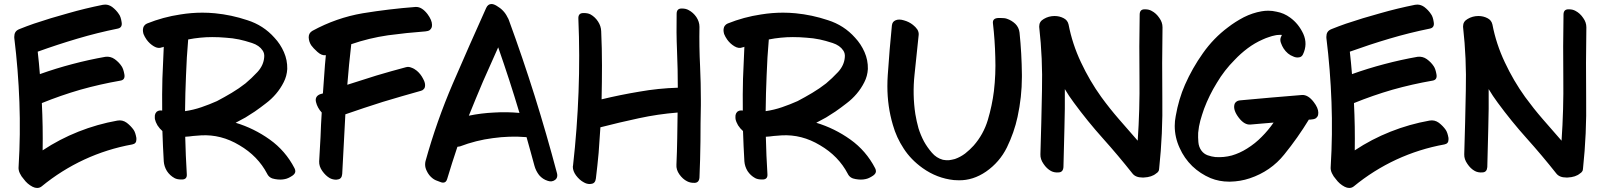

<svg xmlns="http://www.w3.org/2000/svg" viewBox="-20 -848 7937 952"><path d="M642.6 -204.1Q628.9 -223.6 608.4 -239.3Q586.9 -254.9 561.5 -250Q462.9 -232.4 369.1 -195.3Q275.4 -158.2 191.4 -102.5Q192.4 -161.1 191.4 -219.7Q190.4 -278.3 187.5 -336.9Q281.2 -375 378.9 -403.3Q476.6 -430.7 577.1 -448.2Q601.6 -452.1 596.7 -479.5Q591.8 -506.8 583 -519.5Q570.3 -539.1 548.8 -554.7Q528.3 -569.3 502.9 -566.4Q419.9 -551.8 338.9 -530.3Q256.8 -508.8 177.7 -480.5Q175.8 -507.8 172.9 -536.1Q169.9 -564.5 167 -591.8Q264.6 -627 363.3 -656.2Q461.9 -685.5 563.5 -706.1Q587.9 -710.9 583 -738.3Q579.1 -765.6 569.3 -778.3Q556.6 -797.9 536.1 -813.5Q519.5 -825.2 502 -825.2Q496.1 -825.2 490.2 -824.2Q402.3 -806.6 317.4 -782.2Q231.4 -758.8 147.5 -730.5Q129.9 -723.6 112.3 -717.8Q93.8 -710.9 77.1 -704.1Q61.5 -698.2 55.7 -687.5Q50.8 -678.7 50.8 -666Q50.8 -663.1 50.8 -660.2Q70.3 -502 76.2 -341.8Q82 -181.6 72.3 -22.5Q70.3 -5.9 78.1 10.7Q85.9 27.3 97.7 40Q115.2 64.5 141.6 78.1Q153.3 84 164.1 84Q176.8 84 186.5 76.2Q284.2 -3.9 397.5 -56.6Q511.7 -109.4 635.7 -131.8Q656.2 -135.7 656.2 -155.3Q656.2 -159.2 656.2 -164.1Q651.4 -191.4 642.6 -204.1Z M1032.2 -664.1Q1066.4 -664.1 1099.6 -661.1Q1132.8 -659.2 1166 -652.3Q1193.4 -646.5 1229.5 -634.8Q1265.6 -623 1282.2 -597.7Q1287.1 -590.8 1289.1 -582Q1291 -573.2 1290 -564.5Q1287.1 -524.4 1256.8 -491.2Q1226.6 -459 1197.3 -434.6Q1165 -409.2 1128.9 -387.7Q1092.8 -366.2 1055.7 -346.7Q1018.6 -330.1 978.5 -316.4Q938.5 -302.7 897.5 -296.9Q898.4 -385.7 902.3 -474.6Q905.3 -563.5 913.1 -652.3Q942.4 -658.2 972.7 -661.1Q1002 -664.1 1032.2 -664.1ZM1440.4 -13.7Q1395.5 -100.6 1317.4 -156.2Q1239.3 -211.9 1148.4 -239.3Q1172.9 -252 1197.3 -265.6Q1220.7 -280.3 1243.2 -294.9Q1271.5 -314.5 1298.8 -335.9Q1326.2 -356.4 1348.6 -382.8Q1371.1 -409.2 1386.7 -440.4Q1402.3 -470.7 1404.3 -505.9Q1405.3 -549.8 1387.7 -589.8Q1370.1 -629.9 1340.8 -661.1Q1286.1 -722.7 1206.1 -748Q1127 -774.4 1045.9 -782.2Q1014.6 -785.2 983.4 -785.2Q929.7 -785.2 875 -776.4Q789.1 -763.7 709 -731.4Q700.2 -727.5 695.3 -720.7Q690.4 -714.8 689.5 -707Q688.5 -703.1 688.5 -699.2Q688.5 -690.4 691.4 -679.7Q697.3 -665 707 -651.4Q721.7 -630.9 743.2 -618.2Q764.6 -605.5 783.2 -613.3Q785.2 -613.3 788.1 -614.3Q790 -615.2 792 -616.2Q788.1 -537.1 785.2 -458Q783.2 -379.9 784.2 -299.8Q776.4 -300.8 769.5 -299.8Q763.7 -298.8 756.8 -293.9Q750 -287.1 748 -277.3Q747.1 -266.6 748 -257.8Q751 -243.2 760.7 -226.6Q771.5 -210 785.2 -198.2Q787.1 -160.2 788.1 -123Q790 -85.9 792 -47.9Q793.9 -22.5 807.6 0Q822.3 22.5 845.7 35.2Q858.4 42 878.9 42Q880.9 42 883.8 42Q908.2 41 906.2 15.6Q903.3 -30.3 901.4 -77.1Q899.4 -123 898.4 -169.9Q918 -170.9 937.5 -173.8Q957 -175.8 976.6 -176.8Q1076.2 -182.6 1167 -127.9Q1258.8 -74.2 1304.7 13.7Q1315.4 36.1 1343.8 40Q1371.1 44.9 1392.6 40Q1409.2 37.1 1430.7 22.5Q1444.3 12.7 1444.3 1Q1444.3 -5.9 1440.4 -13.7Z M2040 -813.5Q1910.2 -803.7 1778.3 -782.2Q1647.5 -759.8 1529.3 -695.3Q1510.7 -684.6 1510.7 -664.1Q1510.7 -663.1 1510.7 -662.1Q1511.7 -640.6 1523.4 -623Q1532.2 -610.4 1553.7 -590.8Q1575.2 -571.3 1595.7 -574.2Q1590.8 -526.4 1587.9 -479.5Q1585 -432.6 1581.1 -384.8Q1578.1 -383.8 1574.2 -382.8Q1570.3 -381.8 1567.4 -380.9Q1540 -370.1 1546.9 -341.8Q1553.7 -313.5 1575.2 -290Q1571.3 -229.5 1569.3 -168.9Q1566.4 -108.4 1562.5 -47.9Q1561.5 -23.4 1578.1 0Q1594.7 23.4 1615.2 35.2Q1629.9 43 1647.5 43Q1650.4 43 1653.3 42Q1674.8 40 1676.8 14.6Q1680.7 -58.6 1684.6 -132.8Q1688.5 -207 1692.4 -281.2Q1785.2 -313.5 1877.9 -342.8Q1971.7 -371.1 2066.4 -397.5Q2075.2 -399.4 2080.1 -405.3Q2085.9 -410.2 2086.9 -417Q2090.8 -434.6 2078.1 -457Q2066.4 -480.5 2046.9 -497.1Q2034.2 -507.8 2019.5 -512.7Q2005.9 -518.6 1992.2 -514.6Q1918.9 -495.1 1846.7 -473.6Q1774.4 -451.2 1702.1 -427.7Q1706.1 -478.5 1710.9 -528.3Q1715.8 -579.1 1721.7 -628.9Q1809.6 -659.2 1903.3 -672.9Q1996.1 -685.5 2089.8 -692.4Q2103.5 -693.4 2111.3 -699.2Q2118.2 -705.1 2121.1 -713.9Q2122.1 -718.8 2122.1 -724.6Q2122.1 -748 2099.6 -778.3Q2072.3 -813.5 2043.9 -813.5Q2042 -813.5 2040 -813.5Z M2304.7 -274.4Q2338.9 -359.4 2375 -444.3Q2412.1 -529.3 2450.2 -613.3Q2478.5 -532.2 2504.9 -451.2Q2531.2 -370.1 2555.7 -288.1Q2492.2 -293.9 2429.7 -290Q2366.2 -287.1 2304.7 -274.4ZM2741.2 8.8Q2690.4 -182.6 2630.9 -373Q2571.3 -562.5 2502.9 -749Q2501 -752 2500 -755.9Q2498 -758.8 2496.1 -762.7Q2479.5 -797.9 2442.4 -819.3Q2427.7 -828.1 2417 -828.1Q2399.4 -828.1 2390.6 -808.6Q2306.6 -622.1 2225.6 -434.6Q2144.5 -246.1 2089.8 -48.8Q2087.9 -41 2087.9 -32.2Q2087.9 -16.6 2095.7 -1Q2106.4 22.5 2126 37.1Q2136.7 45.9 2164.1 54.7Q2170.9 57.6 2176.8 57.6Q2192.4 57.6 2197.3 39.1Q2209 -1 2221.7 -40Q2234.4 -80.1 2248 -120.1Q2251 -120.1 2253.9 -121.1Q2257.8 -121.1 2260.7 -122.1Q2339.8 -152.3 2423.8 -163.1Q2506.8 -174.8 2590.8 -168Q2600.6 -132.8 2610.4 -97.7Q2620.1 -61.5 2629.9 -26.4Q2636.7 -1 2653.3 20.5Q2670.9 41 2696.3 48.8Q2716.8 55.7 2732.4 43.9Q2743.2 36.1 2743.2 21.5Q2743.2 15.6 2741.2 8.8Z M3448.2 -714.8Q3448.2 -740.2 3432.6 -763.7Q3417 -786.1 3394.5 -797.9Q3380.9 -805.7 3362.3 -805.7Q3359.4 -805.7 3357.4 -805.7Q3335 -804.7 3335 -779.3Q3333 -687.5 3336.9 -595.7Q3340.8 -504.9 3340.8 -413.1Q3244.1 -410.2 3150.4 -393.6Q3055.7 -377.9 2962.9 -355.5Q2964.8 -439.5 2964.8 -523.4Q2964.8 -608.4 2960.9 -693.4Q2960 -718.8 2945.3 -741.2Q2930.7 -763.7 2908.2 -776.4Q2893.6 -784.2 2870.1 -783.2Q2846.7 -782.2 2847.7 -755.9Q2855.5 -574.2 2848.6 -391.6Q2841.8 -209 2821.3 -27.3Q2820.3 -24.4 2820.3 -21.5Q2820.3 0 2835.9 21.5Q2853.5 44.9 2874 55.7Q2888.7 64.5 2904.3 64.5Q2908.2 64.5 2912.1 63.5Q2931.6 61.5 2934.6 37.1Q2942.4 -26.4 2948.2 -89.8Q2953.1 -153.3 2957 -216.8Q3051.8 -241.2 3147.5 -261.7Q3242.2 -282.2 3339.8 -290Q3338.9 -225.6 3337.9 -161.1Q3336.9 -96.7 3334 -32.2Q3332 -6.8 3348.6 16.6Q3365.2 40 3386.7 50.8Q3403.3 59.6 3424.8 58.6Q3446.3 57.6 3448.2 32.2Q3452.1 -57.6 3453.1 -147.5Q3453.1 -236.3 3455.1 -326.2Q3455.1 -339.8 3455.1 -353.5Q3455.1 -436.5 3451.2 -520.5Q3446.3 -617.2 3448.2 -714.8Z M3911.1 -664.1Q3945.3 -664.1 3978.5 -661.1Q4011.7 -659.2 4044.9 -652.3Q4072.3 -646.5 4108.4 -634.8Q4144.5 -623 4161.1 -597.7Q4166 -590.8 4168 -582Q4169.9 -573.2 4168.9 -564.5Q4166 -524.4 4135.7 -491.2Q4105.5 -459 4076.2 -434.6Q4043.9 -409.2 4007.8 -387.7Q3971.7 -366.2 3934.6 -346.7Q3897.5 -330.1 3857.4 -316.4Q3817.4 -302.7 3776.4 -296.9Q3777.3 -385.7 3781.2 -474.6Q3784.2 -563.5 3792 -652.3Q3821.3 -658.2 3851.6 -661.1Q3880.9 -664.1 3911.1 -664.1ZM4319.3 -13.7Q4274.4 -100.6 4196.3 -156.2Q4118.2 -211.9 4027.3 -239.3Q4051.8 -252 4076.2 -265.6Q4099.6 -280.3 4122.1 -294.9Q4150.4 -314.5 4177.7 -335.9Q4205.1 -356.4 4227.5 -382.8Q4250 -409.2 4265.6 -440.4Q4281.2 -470.7 4283.2 -505.9Q4284.2 -549.8 4266.6 -589.8Q4249 -629.9 4219.7 -661.1Q4165 -722.7 4085 -748Q4005.9 -774.4 3924.8 -782.2Q3893.6 -785.2 3862.3 -785.2Q3808.6 -785.2 3753.9 -776.4Q3668 -763.7 3587.9 -731.4Q3579.1 -727.5 3574.2 -720.7Q3569.3 -714.8 3568.4 -707Q3567.4 -703.1 3567.4 -699.2Q3567.4 -690.4 3570.3 -679.7Q3576.2 -665 3585.9 -651.4Q3600.6 -630.9 3622.1 -618.2Q3643.6 -605.5 3662.1 -613.3Q3664.1 -613.3 3667 -614.3Q3668.9 -615.2 3670.9 -616.2Q3667 -537.1 3664.1 -458Q3662.1 -379.9 3663.1 -299.8Q3655.3 -300.8 3648.4 -299.8Q3642.6 -298.8 3635.7 -293.9Q3628.9 -287.1 3627 -277.3Q3626 -266.6 3627 -257.8Q3629.9 -243.2 3639.6 -226.6Q3650.4 -210 3664.1 -198.2Q3666 -160.2 3667 -123Q3668.9 -85.9 3670.9 -47.9Q3672.9 -22.5 3686.5 0Q3701.2 22.5 3724.6 35.2Q3737.3 42 3757.8 42Q3759.8 42 3762.7 42Q3787.1 41 3785.2 15.6Q3782.2 -30.3 3780.3 -77.1Q3778.3 -123 3777.3 -169.9Q3796.9 -170.9 3816.4 -173.8Q3835.9 -175.8 3855.5 -176.8Q3955.1 -182.6 4045.9 -127.9Q4137.7 -74.2 4183.6 13.7Q4194.3 36.1 4222.7 40Q4250 44.9 4271.5 40Q4288.1 37.1 4309.6 22.5Q4323.2 12.7 4323.2 1Q4323.2 -5.9 4319.3 -13.7Z M5035.2 -686.5Q5032.2 -711.9 5014.6 -729.5Q4996.1 -747.1 4972.7 -754.9Q4962.9 -758.8 4941.4 -758.8Q4935.5 -758.8 4930.7 -758.8Q4900.4 -757.8 4903.3 -732.4Q4913.1 -648.4 4915 -564.5Q4918 -480.5 4908.2 -396.5Q4899.4 -325.2 4877.9 -252.9Q4856.4 -181.6 4807.6 -126Q4789.1 -105.5 4765.6 -86.9Q4742.2 -69.3 4714.8 -59.6Q4700.2 -55.7 4685.5 -53.7Q4670.9 -52.7 4655.3 -55.7Q4623 -64.5 4600.6 -90.8Q4577.1 -118.2 4561.5 -146.5Q4544.9 -177.7 4534.2 -211.9Q4524.4 -247.1 4518.6 -282.2Q4503.9 -378.9 4514.6 -478.5Q4525.4 -579.1 4535.2 -675.8Q4536.1 -689.5 4528.3 -702.1Q4519.5 -714.8 4506.8 -724.6Q4487.3 -740.2 4461.9 -747.1Q4436.5 -754.9 4419.9 -747.1Q4413.1 -744.1 4408.2 -738.3Q4403.3 -731.4 4402.3 -721.7Q4390.6 -606.4 4381.8 -475.6Q4379.9 -448.2 4379.9 -420.9Q4379.9 -320.3 4407.2 -228.5Q4424.8 -166 4460.9 -111.3Q4496.1 -56.6 4554.7 -14.6Q4626 36.1 4710 44.9Q4722.7 45.9 4734.4 45.9Q4804.7 46.9 4869.1 2.9Q4936.5 -43.9 4972.7 -117.2Q5008.8 -191.4 5025.4 -268.6Q5046.9 -367.2 5046.9 -466.8Q5046.9 -472.7 5046.9 -477.5Q5045.9 -583 5035.2 -686.5Z M5744.1 -710.9Q5744.1 -711.9 5744.1 -712.9Q5744.1 -737.3 5728.5 -758.8Q5712.9 -782.2 5690.4 -793.9Q5676.8 -801.8 5658.2 -801.8Q5656.2 -801.8 5653.3 -801.8Q5630.9 -800.8 5630.9 -775.4Q5627.9 -618.2 5629.9 -461.9Q5631.8 -305.7 5621.1 -150.4Q5574.2 -203.1 5528.3 -256.8Q5482.4 -309.6 5440.4 -367.2Q5382.8 -447.3 5339.8 -539.1Q5296.9 -629.9 5278.3 -726.6Q5273.4 -748 5253.9 -757.8Q5233.4 -768.6 5209 -768.6Q5179.7 -768.6 5155.3 -753.9Q5132.8 -741.2 5132.8 -717.8Q5132.8 -715.8 5132.8 -713.9Q5150.4 -557.6 5146.5 -399.4Q5143.6 -241.2 5138.7 -83Q5137.7 -58.6 5154.3 -35.2Q5169.9 -11.7 5191.4 0Q5208 8.8 5229.5 6.8Q5251 5.9 5252.9 -19.5Q5254.9 -117.2 5257.8 -212.9Q5260.7 -309.6 5259.8 -406.2Q5270.5 -388.7 5281.2 -372.1Q5293 -355.5 5304.7 -338.9Q5372.1 -247.1 5448.2 -162.1Q5524.4 -77.1 5594.7 11.7Q5610.4 32.2 5644.5 32.2Q5648.4 32.2 5651.4 32.2Q5691.4 30.3 5712.9 11.7Q5718.8 8.8 5722.7 2.9Q5727.5 -2.9 5727.5 -12.7Q5746.1 -186.5 5743.2 -361.3Q5741.2 -536.1 5744.1 -710.9Z M6435.5 -377Q6359.4 -370.1 6283.2 -364.3Q6207 -357.4 6130.9 -350.6Q6117.2 -349.6 6110.4 -343.8Q6102.5 -337.9 6100.6 -329.1Q6093.8 -301.8 6122.1 -264.6Q6150.4 -227.5 6180.7 -230.5Q6209 -233.4 6237.3 -235.4Q6265.6 -237.3 6294.9 -240.2Q6268.6 -202.1 6236.3 -169.9Q6204.1 -136.7 6163.1 -111.3Q6127.9 -88.9 6087.9 -77.1Q6047.9 -66.4 6005.9 -69.3Q5987.3 -71.3 5967.8 -78.1Q5949.2 -85 5937.5 -100.6Q5923.8 -119.1 5921.9 -143.6Q5919.9 -167 5920.9 -189.5Q5923.8 -221.7 5931.6 -250Q5939.5 -278.3 5950.2 -308.6Q5975.6 -376 6013.7 -437.5Q6050.8 -500 6101.6 -550.8Q6130.9 -582 6166 -608.4Q6201.2 -634.8 6241.2 -652.3Q6255.9 -659.2 6271.5 -664.1Q6287.1 -669.9 6303.7 -672.9Q6311.5 -674.8 6320.3 -674.8Q6328.1 -675.8 6335.9 -674.8Q6335.9 -672.9 6334 -669.9Q6332 -667 6332 -666Q6325.2 -652.3 6331.1 -635.7Q6336.9 -619.1 6344.7 -607.4Q6353.5 -593.8 6366.2 -583Q6377.9 -573.2 6393.6 -567.4Q6406.2 -561.5 6419.9 -563.5Q6433.6 -564.5 6440.4 -578.1Q6464.8 -628.9 6442.4 -679.7Q6418.9 -730.5 6377 -760.7Q6346.7 -783.2 6309.6 -790Q6289.1 -794.9 6268.6 -794.9Q6252 -794.9 6235.4 -792Q6190.4 -784.2 6147.5 -762.7Q6104.5 -740.2 6069.3 -712.9Q5997.1 -659.2 5944.3 -584Q5891.6 -509.8 5855.5 -427.7Q5824.2 -356.4 5809.6 -272.5Q5804.7 -248 5804.7 -223.6Q5804.7 -167 5829.1 -114.3Q5851.6 -63.5 5891.6 -24.4Q5931.6 13.7 5982.4 35.2Q6025.4 52.7 6074.2 52.7Q6076.2 52.7 6079.1 52.7Q6129.9 51.8 6176.8 36.1Q6281.2 1 6347.7 -82Q6415 -165 6469.7 -254.9Q6472.7 -254.9 6476.6 -254.9Q6480.5 -254.9 6484.4 -255.9Q6498 -256.8 6505.9 -262.7Q6513.7 -269.5 6515.6 -278.3Q6516.6 -283.2 6516.6 -289.1Q6516.6 -312.5 6494.1 -341.8Q6465.8 -378.9 6435.5 -377Z M7148.4 -204.1Q7134.8 -223.6 7114.3 -239.3Q7092.8 -254.9 7067.4 -250Q6968.8 -232.4 6875 -195.3Q6781.2 -158.2 6697.3 -102.5Q6698.2 -161.1 6697.3 -219.7Q6696.3 -278.3 6693.4 -336.9Q6787.1 -375 6884.8 -403.3Q6982.4 -430.7 7083 -448.2Q7107.4 -452.1 7102.5 -479.5Q7097.7 -506.8 7088.9 -519.5Q7076.2 -539.1 7054.7 -554.7Q7034.2 -569.3 7008.8 -566.4Q6925.8 -551.8 6844.7 -530.3Q6762.7 -508.8 6683.6 -480.5Q6681.6 -507.8 6678.7 -536.1Q6675.8 -564.5 6672.9 -591.8Q6770.5 -627 6869.1 -656.2Q6967.8 -685.5 7069.3 -706.1Q7093.8 -710.9 7088.9 -738.3Q7085 -765.6 7075.2 -778.3Q7062.5 -797.9 7042 -813.5Q7025.4 -825.2 7007.8 -825.2Q7002 -825.2 6996.1 -824.2Q6908.2 -806.6 6823.2 -782.2Q6737.3 -758.8 6653.3 -730.5Q6635.7 -723.6 6618.2 -717.8Q6599.6 -710.9 6583 -704.1Q6567.4 -698.2 6561.5 -687.5Q6556.6 -678.7 6556.6 -666Q6556.6 -663.1 6556.6 -660.2Q6576.2 -502 6582 -341.8Q6587.9 -181.6 6578.1 -22.5Q6576.2 -5.9 6584 10.7Q6591.8 27.3 6603.5 40Q6621.1 64.5 6647.5 78.1Q6659.2 84 6669.9 84Q6682.6 84 6692.4 76.2Q6790 -3.9 6903.3 -56.6Q7017.6 -109.4 7141.6 -131.8Q7162.1 -135.7 7162.1 -155.3Q7162.1 -159.2 7162.1 -164.1Q7157.2 -191.4 7148.4 -204.1Z M7845.7 -710.9Q7845.7 -711.9 7845.7 -712.9Q7845.7 -737.3 7830.1 -758.8Q7814.5 -782.2 7792 -793.9Q7778.3 -801.8 7759.8 -801.8Q7757.8 -801.8 7754.9 -801.8Q7732.4 -800.8 7732.4 -775.4Q7729.5 -618.2 7731.4 -461.9Q7733.4 -305.7 7722.7 -150.4Q7675.8 -203.1 7629.9 -256.8Q7584 -309.6 7542 -367.2Q7484.4 -447.3 7441.4 -539.1Q7398.4 -629.9 7379.9 -726.6Q7375 -748 7355.5 -757.8Q7335 -768.6 7310.5 -768.6Q7281.2 -768.6 7256.8 -753.9Q7234.4 -741.2 7234.4 -717.8Q7234.4 -715.8 7234.4 -713.9Q7252 -557.6 7248 -399.4Q7245.1 -241.2 7240.2 -83Q7239.3 -58.6 7255.9 -35.2Q7271.5 -11.7 7293 0Q7309.6 8.8 7331.1 6.8Q7352.5 5.9 7354.5 -19.5Q7356.4 -117.2 7359.4 -212.9Q7362.3 -309.6 7361.3 -406.2Q7372.1 -388.7 7382.8 -372.1Q7394.5 -355.5 7406.2 -338.9Q7473.6 -247.1 7549.8 -162.1Q7626 -77.1 7696.3 11.7Q7711.9 32.2 7746.1 32.2Q7750 32.2 7752.9 32.2Q7793 30.3 7814.5 11.7Q7820.3 8.8 7824.2 2.9Q7829.1 -2.9 7829.1 -12.7Q7847.7 -186.5 7844.7 -361.3Q7842.8 -536.1 7845.7 -710.9Z"/></svg>

Font: TroubleSide
Style: Comic
Weight: 400
Designer: Koroletov
Version: 1_5